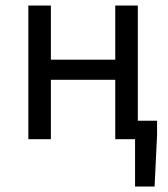

<svg xmlns="http://www.w3.org/2000/svg" viewBox="-20 -506 610 698"><path d="M471 172V0H399V-216H165V0H83V-486H165V-289H399V-486H481V-67H551V-15L542 172Z"/></svg>

Font: CV Source Sans
Style: Regular
Weight: 400
Designer: Paul D. Hunt
Foundry: Adobe Systems Incorporated
Version: Version 3.001